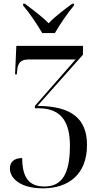

<svg xmlns="http://www.w3.org/2000/svg" viewBox="-20 -786 539 1046"><path d="M210 -606H279C305 -651 348 -715 383 -756V-766H374C336 -738 276 -694 245 -659C212 -694 152 -738 115 -766H106V-756C141 -715 184 -651 210 -606ZM214 240C352 240 454 165 454 4C454 -141 368 -208 184 -209L432 -488V-536H69L62 -381H72L73 -398C77 -447 94 -462 138 -462H392L170 -209V-196H192C317 -196 361 -116 361 7C361 167 314 230 222 230C137 230 101 180 101 75C54 75 34 99 34 132C34 185 90 240 214 240Z"/></svg>

Font: Noto Serif Display SemiCondensed
Style: Regular
Weight: 400
Width: 4
Designer: Monotype Design Team
Foundry: Monotype Imaging Inc.
Version: Version 2.009